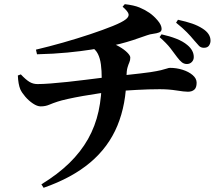

<svg xmlns="http://www.w3.org/2000/svg" viewBox="-20 -821 1040 908"><path d="M863.9 -518.3Q850.5 -518.3 840.3 -526.2Q830 -534.2 817.4 -551Q803.6 -570.3 785.5 -593.5Q767.4 -616.7 734.7 -645.4L743.9 -658.6Q781.6 -650.4 813.4 -638Q845.3 -625.6 865.9 -608.1Q896.4 -582.9 896.4 -551.2Q896.4 -537.3 887.1 -527.8Q877.8 -518.3 863.9 -518.3ZM175.8 50.7Q253.5 3.1 307.8 -49.8Q362 -102.7 396.3 -163.5Q430.6 -224.3 446.1 -295Q461.6 -365.7 461.1 -449Q461.1 -487.2 457.2 -516.1Q453.4 -545.1 442.9 -566.2Q432.4 -587.3 410.6 -599.9L489.8 -622.7Q520.2 -614.5 544.4 -600.3Q568.7 -586.1 582.4 -572Q596.2 -557.9 596.2 -548.9Q596.2 -535.8 591.7 -526.1Q587.3 -516.4 583 -501.7Q578.6 -486.9 577.9 -457.5Q577.1 -328 535.1 -226.6Q493.1 -125.2 406.5 -52.3Q320 20.5 186.2 67.1ZM172.5 -317.9Q155.9 -317.9 136 -331.3Q116 -344.6 99.6 -363.7Q83.2 -382.9 76.1 -398.5Q66.1 -423 64.4 -464L78.5 -469.2Q102 -444.3 119.1 -433.9Q136.3 -423.4 157.2 -423.4Q182.3 -423.4 220 -426.3Q257.7 -429.1 300 -433.7Q342.4 -438.3 382.9 -443.4Q423.5 -448.5 455.4 -452.4Q487.4 -456.2 504.2 -458.2Q546.2 -463 580.6 -466.6Q615.1 -470.2 643.1 -473.6Q671 -477 691.5 -479.8Q723.5 -484.8 741.3 -489.1Q759.1 -493.4 768.5 -496.7Q778 -500.1 783.9 -500.1Q814.5 -500.1 843.3 -491.1Q872.2 -482 891 -466Q909.9 -449.9 909.9 -429.9Q909.9 -406.1 898.6 -396.7Q887.3 -387.2 868.7 -387.2Q851.4 -387.2 814.5 -393.2Q777.6 -399.1 735.3 -399.1Q709.1 -399.1 682 -398.3Q654.8 -397.5 626.8 -395.9Q598.7 -394.3 571.2 -392.5Q543.7 -390.7 516.9 -388Q488.3 -385.3 449.9 -379.7Q411.5 -374.1 372.1 -367.1Q332.8 -360.2 300.6 -353Q268.4 -345.8 252.1 -340.3Q230.8 -333.4 212.7 -325.7Q194.6 -317.9 172.5 -317.9ZM150 -586.2Q211.6 -600.8 278.4 -619.7Q345.2 -638.7 406.7 -659.2Q468.3 -679.8 513.6 -698.1Q558.8 -716.4 575.3 -729.9Q590 -741.5 588.2 -753.7Q586.4 -765.8 559.8 -789.3L570.1 -801.3Q614.1 -796.3 639.6 -785.6Q665.1 -775 686.5 -760.4Q706.5 -746.6 725.4 -724.5Q744.3 -702.5 744.3 -684.2Q744.3 -672.1 732.6 -667.6Q721 -663.2 705 -661.2Q689 -659.2 675.5 -654.2Q639 -641 608.2 -631.1Q577.4 -621.2 548 -613.7Q518.5 -606.3 484.4 -599Q460.2 -594.2 412.4 -586.6Q364.5 -578.9 299.2 -572.5Q233.9 -566.1 155 -564.3ZM944.1 -595Q929.7 -595 920.8 -604.5Q911.9 -613.9 897.1 -631.2Q882.8 -649 863.7 -668.4Q844.7 -687.9 812.7 -713.7L821.6 -727.6Q861.5 -718.9 888.9 -709.4Q916.2 -699.9 937.6 -686.1Q975.6 -662.1 975.6 -628.7Q975.6 -616.3 968.5 -605.6Q961.4 -595 944.1 -595Z"/></svg>

Font: Noto Serif KR ExtraLight
Style: Regular
Weight: 200
Designer: Ryoko NISHIZUKA 西塚涼子 (kana & ideographs); Frank Grießhammer (Latin, Greek & Cyrillic); Wenlong ZHANG 张文龙 (bopomofo); San
Foundry: Adobe
Version: Version 2.002-H1;hotconv 1.1.0;makeotfexe 2.6.0